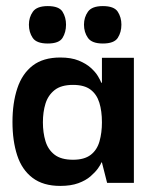

<svg xmlns="http://www.w3.org/2000/svg" viewBox="-20 -601 493 631"><path d="M178 10Q122 10 87 -16.5Q52 -43 36.5 -90.5Q21 -138 21 -200Q21 -263 37 -311Q53 -359 87.5 -385.5Q122 -412 178 -412Q214 -412 238.5 -402Q263 -392 278.5 -378Q294 -364 302 -350.5Q310 -337 313 -329H315V-411H420V0H332L315 -67H313Q311 -60 302 -47.5Q293 -35 277.5 -21.5Q262 -8 237.5 1Q213 10 178 10ZM220 -76Q257 -76 278 -92Q299 -108 307 -136.5Q315 -165 315 -199Q315 -236 306.5 -263.5Q298 -291 277.5 -306.5Q257 -322 220 -322Q181 -322 159.5 -305Q138 -288 129.5 -260.5Q121 -233 121 -199Q121 -165 129.5 -137Q138 -109 159.5 -92.5Q181 -76 220 -76ZM137 -458Q100 -458 87.5 -476.5Q75 -495 75 -520Q75 -544 88 -562.5Q101 -581 137 -581Q174 -581 185.5 -562.5Q197 -544 197 -520Q197 -495 185.5 -476.5Q174 -458 137 -458ZM318 -458Q282 -458 269 -476.5Q256 -495 256 -520Q256 -544 269 -562.5Q282 -581 318 -581Q355 -581 367 -562.5Q379 -544 379 -520Q379 -495 367 -476.5Q355 -458 318 -458Z"/></svg>

Font: Darker Grotesque Light
Style: Bold
Weight: 700
Version: Version 1.000;gftools[0.9.28]